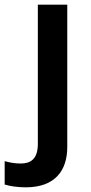

<svg xmlns="http://www.w3.org/2000/svg" viewBox="-81 -562 388 822"><path d="M29 240C156 240 207 167 207 67V-542H81V54C81 120 49 138 8 138C-19 138 -38 134 -61 128V228C-39 235 -5 240 29 240Z"/></svg>

Font: Noto Sans Arabic SemBd
Style: Regular
Weight: 600
Designer: Monotype Design Team, Nadine Chahine, Nizar Qandah and Khaled Hosny
Foundry: Monotype Imaging Inc.
Version: Version 2.012